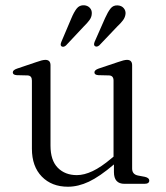

<svg xmlns="http://www.w3.org/2000/svg" viewBox="-20 -697 628 728"><path d="M101 -133V-391.5Q101 -410 85 -411L43.5 -412Q28.5 -413 28.5 -422.5Q28.5 -431.5 45 -437L117.5 -461.5Q141 -470 152 -470Q171.5 -470 171.5 -449.5V-145Q171.5 -89 199 -61Q226.5 -33 271.5 -33Q299 -33 331.2 -48.2Q363.5 -63.5 402.5 -96.5L410.5 -103V-391.5Q410.5 -410 394 -411L353 -412Q338 -413 338 -422.5Q338 -431.5 354 -437L427 -461.5Q450.5 -470 461.5 -470Q481 -470 481 -449.5V-58Q481 -36 503 -31.5L529.5 -26.5Q546 -22.5 546 -12.5Q546 0 527.5 0H452Q412 0 412 -44.5V-73.5Q358 -27.5 317.2 -8.2Q276.5 11 237.5 11Q176 11 138.5 -27.5Q101 -66 101 -133ZM250.5 -627.5Q260 -650.5 270.5 -664.2Q281 -678 299 -677Q312.5 -676 320.8 -667Q329 -658 328 -645Q327.5 -632 319.2 -620.8Q311 -609.5 298.5 -597.5L230 -524.5Q220.5 -516.5 213 -521.5Q207.5 -525.5 212.5 -538ZM378.5 -628.5Q388.5 -651 399 -664.5Q409.5 -678 427 -676.5Q441 -675.5 449 -666.2Q457 -657 456 -644.5Q454.5 -631 446.2 -620Q438 -609 425.5 -597.5L356.5 -525Q346.5 -517 339.5 -522.5Q334 -526.5 339 -539Z"/></svg>

Font: Fraunces 9pt S000 Light
Style: Regular
Weight: 300
Version: Version 1.000; ttfautohint (v1.8.3)